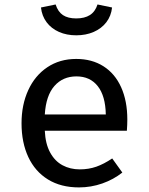

<svg xmlns="http://www.w3.org/2000/svg" viewBox="-20 -813 655 846"><path d="M177.4 -236.9Q180 -179.5 200.8 -141.3Q221.5 -103.1 255.4 -84.9Q289.2 -66.7 331.3 -66.7Q370.8 -66.7 404.4 -78.5Q437.9 -90.3 474.4 -114.9L519 -52.8Q480.5 -22.1 430.8 -4.6Q381 12.8 328.2 12.8Q248.2 12.8 191.3 -22.3Q134.4 -57.4 104.6 -121.3Q74.9 -185.1 74.9 -269.7Q74.9 -351.3 104.4 -415.6Q133.8 -480 188.5 -516.7Q243.1 -553.3 315.9 -553.3Q385.1 -553.3 435.9 -521Q486.7 -488.7 513.8 -428.5Q541 -368.2 541 -286.2Q541 -262.6 539 -236.9ZM177.4 -308.7H446.2Q444.6 -390.3 410.8 -433.3Q376.9 -476.4 316.9 -476.4Q256.9 -476.4 219.7 -434.1Q182.6 -391.8 177.4 -308.7ZM160.5 -780 225.1 -793.3Q235.4 -761 257.4 -746.4Q279.5 -731.8 315.9 -731.8Q352.8 -731.8 376.2 -746.7Q399.5 -761.5 409.7 -793.3L473.8 -780Q469.7 -742.6 448.5 -714.9Q427.2 -687.2 392.8 -672.3Q358.5 -657.4 315.9 -657.4Q273.8 -657.4 240 -672.3Q206.2 -687.2 185.4 -714.9Q164.6 -742.6 160.5 -780Z"/></svg>

Font: Fira Code Fixed Retina
Style: Regular
Weight: 450
Monospace: yes
Designer: Carrois Corporate, Edenspiekermann AG, Nikita Prokopov
Foundry: Carrois Corporate, Edenspiekermann AG, Nikita Prokopov
Version: Version 5.002